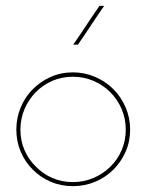

<svg xmlns="http://www.w3.org/2000/svg" viewBox="-20 -632 501 658"><path d="M369 -51Q342 -24 306 -9Q270 6 230 6Q189 6 154 -9Q119 -24 92.5 -50.5Q66 -77 51 -112Q36 -147 36 -188Q36 -228 51 -264Q66 -300 92.5 -326.5Q119 -353 154 -368.5Q189 -384 230 -384Q270 -384 306 -368.5Q342 -353 368.5 -326.5Q395 -300 410.5 -264Q426 -228 426 -188Q426 -147 410.5 -112Q395 -77 369 -51ZM103 -61Q127 -36 159.5 -22Q192 -8 230 -8Q267 -8 300 -22Q333 -36 358 -60.5Q383 -85 397 -117.5Q411 -150 411 -188Q411 -225 397 -258Q383 -291 358 -316Q333 -341 300 -355Q267 -369 230 -369Q192 -369 159.5 -355Q127 -341 102.5 -316Q78 -291 64 -258Q50 -225 50 -188Q50 -150 64 -117.5Q78 -85 103 -61ZM247 -479H231Q254 -512 276 -545.5Q298 -579 321 -612H337Q314 -579 292 -545.5Q270 -512 247 -479Z"/></svg>

Font: Josefin Slab Thin
Style: Regular
Weight: 100
Designer: Santiago Orozco
Foundry: Typemade
Version: Version 2.000